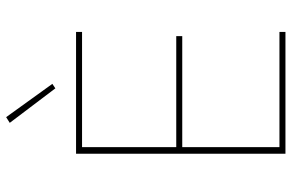

<svg xmlns="http://www.w3.org/2000/svg" viewBox="-186 -786 971 640"><g transform="rotate(-90 300.0 -465.5)"><path d="M108 0V-698H514V-678H130V-364H500V-344H130V-20H514V0ZM211 -919 230 -931 341 -777 326 -767Z"/></g></svg>

Font: IBM Plex Mono Thin
Style: Regular
Weight: 100
Monospace: yes
Designer: Mike Abbink, Paul van der Laan, Pieter van Rosmalen
Foundry: Bold Monday
Version: Version 2.3